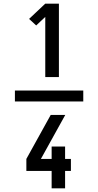

<svg xmlns="http://www.w3.org/2000/svg" viewBox="-20 -868 540 1056"><path d="M229 -444V-775L179 -728L140 -764L229 -848H304V-444ZM62 -310V-370H438V-310ZM264 168V72H125V6L259 -236H339L205 6H264V-62H338V6H370V72H338V168Z"/></svg>

Font: Iosevka Bendy Medium
Style: Regular
Weight: 500
Monospace: yes
Designer: Belleve Invis
Foundry: Belleve Invis
Version: Version 30.1.2